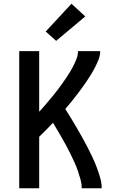

<svg xmlns="http://www.w3.org/2000/svg" viewBox="-20 -1009 640 1029"><path d="M83 0V-735H190V-410Q203 -424 216 -439Q229 -454 241.5 -469Q254 -484 266.5 -499Q279 -514 290.5 -529.5Q302 -545 313.5 -561Q325 -577 336 -593.5Q347 -610 357 -626.5Q367 -643 375.5 -660.5Q384 -678 391 -696.5Q398 -715 398 -735H517Q517 -712 508.5 -690.5Q500 -669 489.5 -648.5Q479 -628 467 -608.5Q455 -589 442 -570Q429 -551 415.5 -532.5Q402 -514 388 -496Q374 -478 359.5 -460Q345 -442 330 -425Q346 -400 361 -375Q376 -350 391 -324.5Q406 -299 420.5 -273Q435 -247 448.5 -221Q462 -195 474.5 -168.5Q487 -142 497.5 -114.5Q508 -87 516.5 -58Q525 -29 525 0H418Q418 -24 411.5 -47.5Q405 -71 397 -94Q389 -117 379 -139Q369 -161 358.5 -182.5Q348 -204 336.5 -225.5Q325 -247 313 -268Q301 -289 288.5 -310Q276 -331 264 -351Q246 -332 227.5 -313Q209 -294 190 -276V0ZM281 -790 225 -840 363 -989 437 -921Z"/></svg>

Font: Zed Mono Semibold Extended
Style: Regular
Weight: 600
Width: 7
Monospace: yes
Designer: Belleve Invis
Foundry: Belleve Invis
Version: Version 1.0.0; ttfautohint (v1.8.4)